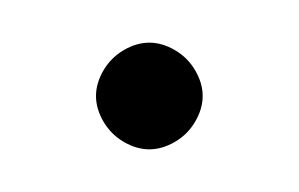

<svg xmlns="http://www.w3.org/2000/svg" viewBox="-20 -1085 140 90"><path d="M25 -1040Q25 -1034 28.5 -1028Q32 -1022 38 -1018.5Q44 -1015 50 -1015Q56 -1015 62 -1018.5Q68 -1022 71.5 -1028Q75 -1034 75 -1040Q75 -1046 71.5 -1052Q68 -1058 62 -1061.5Q56 -1065 50 -1065Q44 -1065 38 -1061.5Q32 -1058 28.5 -1052Q25 -1046 25 -1040Z"/></svg>

Font: Linefont ExtraLight
Style: Regular
Weight: 250
Monospace: yes
Version: Version 3.002;gftools[0.9.33]